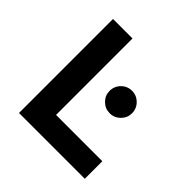

<svg xmlns="http://www.w3.org/2000/svg" viewBox="-171 -799 945 945"><g transform="rotate(45 301.0 -327.0)"><path d="M92.8 0V-654.3H228.5V-122.1H550.8V0ZM409.2 -314.5Q377 -314.5 354 -337.4Q331.1 -360.4 331.1 -391.6Q331.1 -424.8 354 -447.8Q377 -470.7 409.2 -470.7Q441.4 -470.7 464.4 -447.8Q487.3 -424.8 487.3 -391.6Q487.3 -360.4 464.4 -337.4Q441.4 -314.5 409.2 -314.5Z"/></g></svg>

Font: Sen
Style: Bold
Weight: 700
Designer: Kosal Sen, Philatype
Foundry: Philatype
Version: Version 2.000;gftools[0.9.31]